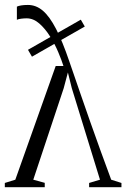

<svg xmlns="http://www.w3.org/2000/svg" viewBox="-30 -776 524 796"><path d="M86 -755.5Q119.5 -755.5 147.5 -731.8Q175.5 -708 202.2 -656.5Q229 -605 257.5 -521Q262 -508 274.5 -471.8Q287 -435.5 304.8 -383.8Q322.5 -332 343.8 -271.8Q365 -211.5 387.5 -149.5Q410 -87.5 431 -31L473.5 -17.5V0H339.5V-17.5L384.5 -31L267.5 -411L251.5 -475.5L234 -410L108 -31L155.5 -18V0H-10V-17.5L33.5 -31L201 -502.5H233Q225.5 -526.5 211.5 -559.8Q197.5 -593 177.5 -625Q157.5 -657 133 -678.5Q108.5 -700 80.5 -700Q69.5 -700 57.8 -698.5Q46 -697 40 -694V-748.5Q46 -751.5 57.5 -753.5Q69 -755.5 86 -755.5ZM305 -694.5 321.5 -666 102.5 -541 86 -569.5Z"/></svg>

Font: Merriweather 144pt Light
Style: Regular
Weight: 300
Version: Version 2.100